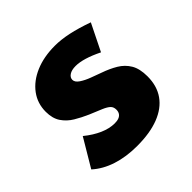

<svg xmlns="http://www.w3.org/2000/svg" viewBox="-144 -659 807 807"><g transform="rotate(-45 259.0 -255.5)"><path d="M233.5 16Q168 16 115.8 -1Q63.5 -18 27 -51L101 -175.5Q135.5 -147.5 169.2 -132.8Q203 -118 234 -118Q249 -118 259 -122Q269 -126 274.2 -134Q279.5 -142 279.5 -154Q279.5 -170 269.8 -179.2Q260 -188.5 238.8 -197.5Q217.5 -206.5 183.5 -220.5Q152.5 -234 125 -250.5Q97.5 -267 80.2 -292.5Q63 -318 63 -357.5Q63 -407.5 91.5 -445.8Q120 -484 170.2 -505.5Q220.5 -527 286.5 -527Q323 -527 366.2 -517.8Q409.5 -508.5 463 -489.5L404 -370Q333 -405 288 -405Q264 -405 250.5 -396Q237 -387 237 -373.5Q237 -359 255.2 -346.8Q273.5 -334.5 299 -325Q324.5 -315.5 345 -308Q381 -295.5 409.5 -278.5Q438 -261.5 454.5 -233.8Q471 -206 471 -160.5Q471 -103.5 443.2 -64.2Q415.5 -25 362.5 -4.5Q309.5 16 233.5 16Z"/></g></svg>

Font: Spartan Thin ExtraBold
Style: Regular
Weight: 800
Version: Version 1.004